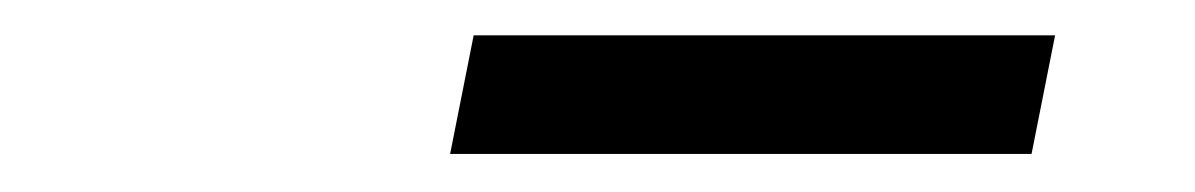

<svg xmlns="http://www.w3.org/2000/svg" viewBox="-20 -748 660 106"><path d="M562.5 -728.5H241.5L228.5 -663H549.5Z"/></svg>

Font: Monaspace Neon
Style: Italic
Weight: 400
Italic angle: -11°
Designer: Riley Cran & the Lettermatic Team
Foundry: Lettermatic
Version: Version 1.200 (Monaspace Neon)